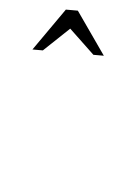

<svg xmlns="http://www.w3.org/2000/svg" viewBox="-50 -667 503 734"><g transform="rotate(5 202.0 -300.0)"><path d="M196 29ZM293 -466 196 -558 99 -466H59L173 -629H219L333 -466Z"/></g></svg>

Font: Open Baskerville 0.0.53
Style: Normal
Weight: 400
Designer: Isaac Moore, James Puckett, Rob Mientjes
Foundry: The Open Baskerville Project
Version: 0.0.53 (g939f078)